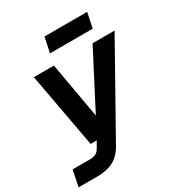

<svg xmlns="http://www.w3.org/2000/svg" viewBox="-210 -839 1037 1118"><g transform="rotate(-30 309.0 -280.0)"><path d="M-10 150 12 42H126Q152 42 167.5 34.5Q183 27 195 6L218 -34H177L85 -536H220L286 -162L480 -536H628L300 48Q269 104 224.5 127Q180 150 118 150ZM236 -609 257 -710H544L523 -609Z"/></g></svg>

Font: Geist Mono
Style: Bold Italic
Weight: 700
Italic angle: -12°
Monospace: yes
Designer: Basement.studio, Andrés Briganti, Mateo Zaragoza
Foundry: Basement.studio, Vercel, Andrés Briganti, Guido Ferreyra, Mateo Zaragoza
Version: Version 1.500; ttfautohint (v1.8.4.7-5d5b)